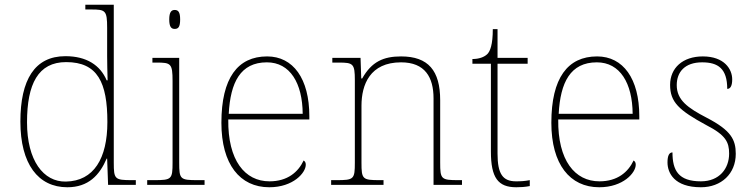

<svg xmlns="http://www.w3.org/2000/svg" viewBox="-20 -780 3176 810"><path d="M264 10C353 10 400 -41 430 -111H432L436 0H553V-20H537C464 -20 460 -24 460 -94V-760H340V-740H365C425 -740 432 -736 432 -662V-543C432 -515 433 -478 434 -441H430C403 -505 345 -543 256 -543C126 -543 66 -443 66 -267C66 -88 141 10 264 10ZM258 -14C163 -12 94 -103 94 -264C94 -426 141 -518 259 -518C392 -518 433 -432 433 -265C433 -112 376 -16 258 -14Z M717 -658C732 -658 740 -666 740 -698C740 -729 732 -738 717 -738C703 -738 694 -729 694 -698C694 -666 703 -658 717 -658ZM601 0H843V-20H813C740 -20 736 -24 736 -94V-536H623V-516H641C701 -516 708 -512 708 -438V-94C708 -24 704 -20 631 -20H601Z M1116 10C1217 10 1270 -51 1270 -85C1270 -94 1267 -99 1261 -103C1238 -54 1193 -15 1117 -15C1013 -15 941 -103 943 -276H1285V-290C1285 -448 1217 -542 1107 -542C983 -542 914 -451 914 -262C914 -87 992 10 1116 10ZM1257 -300H945C952 -432 994 -517 1106 -517C1204 -517 1256 -429 1257 -300Z M1377 0H1598V-20H1582C1509 -20 1505 -24 1505 -94V-334C1505 -423 1541 -517 1672 -517C1773 -517 1809 -454 1809 -365V0H1929V-20H1914C1841 -20 1837 -24 1837 -94V-357C1837 -482 1787 -542 1672 -542C1598 -542 1548 -520 1508 -449H1504L1501 -536H1382V-516H1410C1470 -516 1477 -511 1477 -442V-94C1477 -24 1473 -20 1400 -20H1377Z M2158 10C2176 10 2194 9 2215 5V-20C2194 -16 2179 -15 2157 -15C2101 -15 2079 -46 2079 -132V-511H2206V-536H2079V-657H2059C2059 -592 2048 -563 2035 -551C2022 -539 2001 -531 1973 -531V-511H2051V-141C2051 -30 2081 10 2158 10Z M2508 10C2609 10 2662 -51 2662 -85C2662 -94 2659 -99 2653 -103C2630 -54 2585 -15 2509 -15C2405 -15 2333 -103 2335 -276H2677V-290C2677 -448 2609 -542 2499 -542C2375 -542 2306 -451 2306 -262C2306 -87 2384 10 2508 10ZM2649 -300H2337C2344 -432 2386 -517 2498 -517C2596 -517 2648 -429 2649 -300Z M2937 10C3023 10 3084 -47 3084 -131C3084 -191 3064 -230 2962 -283C2881 -325 2835 -358 2835 -421C2835 -476 2869 -517 2942 -517C3009 -517 3048 -491 3048 -405C3062 -405 3069 -419 3069 -445C3069 -489 3035 -542 2945 -542C2860 -542 2807 -493 2807 -422C2807 -349 2844 -315 2960 -252C3042 -210 3056 -180 3056 -132C3056 -69 3015 -15 2937 -15C2842 -15 2817 -61 2817 -137C2803 -137 2796 -123 2796 -95C2796 -50 2825 10 2937 10Z"/></svg>

Font: Noto Serif Gurmukhi Thin
Style: Regular
Weight: 100
Designer: Vaibhav Singh and the Monotype Design Team
Foundry: Monotype Imaging Inc.
Version: Version 2.004